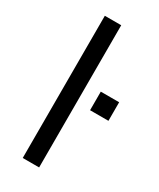

<svg xmlns="http://www.w3.org/2000/svg" viewBox="-185 -781 699 842"><g transform="rotate(30 164.0 -360.0)"><path d="M235 -329V-423H328V-329ZM84 0V-720H167V0Z"/></g></svg>

Font: Chivo Medium Light
Style: Regular
Weight: 300
Version: Version 2.002